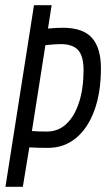

<svg xmlns="http://www.w3.org/2000/svg" viewBox="-20 -720 409 740"><path d="M1 0 111 -700H179L165 -610Q200 -613 222 -613Q300 -613 334.5 -574Q369 -535 369 -457Q369 -364 344 -295Q319 -226 273 -188Q227 -150 165 -150Q145 -150 128.5 -150.5Q112 -151 93 -152L68 0ZM161 -213Q205 -213 236.5 -243Q268 -273 285 -326.5Q302 -380 302 -450Q302 -504 281 -527Q260 -550 214 -550Q202 -550 188.5 -549Q175 -548 155 -546L103 -215Q117 -214 129 -213.5Q141 -213 161 -213Z"/></svg>

Font: Georama Condensed
Style: Italic
Weight: 400
Width: 3
Italic angle: -9°
Designer: Jean-Baptiste Levee
Foundry: Production Type
Version: Version 1.000